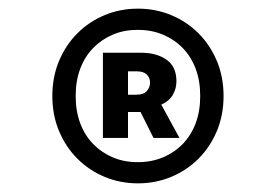

<svg xmlns="http://www.w3.org/2000/svg" viewBox="-20 -735 640 444"><path d="M299 -311Q258 -311 222 -326Q186 -341 159 -368Q132 -395 116.5 -432Q101 -469 101 -513Q101 -557 116.5 -594Q132 -631 159 -658Q186 -685 222 -700Q258 -715 299 -715Q340 -715 376 -700Q412 -685 439 -658Q466 -631 481.5 -594Q497 -557 497 -513Q497 -469 481.5 -432Q466 -395 439 -368Q412 -341 376 -326Q340 -311 299 -311ZM299 -360Q330 -360 356.5 -371Q383 -382 402.5 -402Q422 -422 432.5 -450Q443 -478 443 -513Q443 -548 432.5 -576Q422 -604 402.5 -624Q383 -644 356.5 -655Q330 -666 299 -666Q267 -666 241 -655Q215 -644 195.5 -624Q176 -604 165.5 -576Q155 -548 155 -513Q155 -478 165.5 -450Q176 -422 195.5 -402Q215 -382 241 -371Q267 -360 299 -360ZM218 -416V-613H307Q342 -613 365 -597Q388 -581 388 -547Q388 -530 379.5 -515.5Q371 -501 353 -493L395 -416H335L305 -476H276V-416ZM276 -516H296Q312 -516 319.5 -524.5Q327 -533 327 -544Q327 -555 319.5 -562.5Q312 -570 297 -570H276Z"/></svg>

Font: Source Code Pro
Style: Bold
Weight: 700
Monospace: yes
Designer: Paul D. Hunt, Teo Tuominen
Foundry: Adobe Systems Incorporated
Version: Version 2.030;PS 1.000;hotconv 16.6.51;makeotf.lib2.5.65220